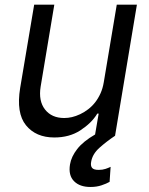

<svg xmlns="http://www.w3.org/2000/svg" viewBox="-20 -565 621 799"><path d="M63.9 -198.9 122.2 -545.5H206L149.1 -204.5Q139.6 -144.9 167.3 -109.4Q195 -73.9 247.2 -73.9Q263.1 -73.9 279.3 -77.6Q295.5 -81.3 313.6 -89.8Q331 -98 346.9 -110.3Q362.9 -122.5 375.9 -139Q388.8 -155.5 398.3 -176.5Q407.7 -197.4 411.9 -223L465.9 -545.5H549.7L458.8 0Q423.7 23.4 394.2 49.7Q364.7 76 359.4 108Q356.2 123.9 362.7 133Q369.3 142 390.6 142Q406.6 142 419.2 137.8Q431.8 133.5 440.3 129.3L436.1 191.8Q423.3 199.2 402.7 206.1Q382.1 213.1 356.5 213.1Q312.1 213.1 288.4 189.3Q263.8 164.8 271.3 119.3Q276.6 87 301.3 55.2Q326 23.4 375.7 -5.3L390.6 -92.3H384.9Q372.5 -71.7 354.8 -54.5Q337 -37.3 313.6 -22Q268.5 7.1 206 7.1Q129.3 7.1 88.1 -43.7Q46.9 -94.5 63.9 -198.9Z"/></svg>

Font: Inter P
Style: Italic
Weight: 400
Italic angle: -9.40001°
Designer: Rasmus Andersson
Foundry: rsms
Version: Version 3.018;git-588b23468